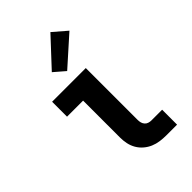

<svg xmlns="http://www.w3.org/2000/svg" viewBox="-228 -863 955 955"><g transform="rotate(-45 250.0 -385.5)"><path d="M358 0Q337 0 315 -3Q293 -6 273 -14.5Q253 -23 236 -37.5Q219 -52 208 -71Q197 -90 192.5 -111.5Q188 -133 188 -155V-415H75V-520H312V-155Q312 -145 314.5 -135.5Q317 -126 323.5 -118.5Q330 -111 339.5 -108Q349 -105 358 -105H434V0ZM236 -575 178 -625 314 -771 386 -709Z"/></g></svg>

Font: Iosevka SS04 Extrabold
Style: Regular
Weight: 800
Monospace: yes
Designer: Belleve Invis
Foundry: Belleve Invis
Version: Version 19.0.0; ttfautohint (v1.8.4)